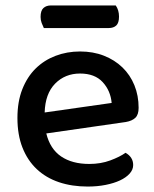

<svg xmlns="http://www.w3.org/2000/svg" viewBox="-20 -671 567 705"><path d="M150 -181Q164 -124 204.5 -96.5Q245 -69 308 -69Q350 -69 385 -82Q420 -95 441 -110Q469 -94 469 -65Q469 -48 456 -33.5Q443 -19 420.5 -8.5Q398 2 367.5 8Q337 14 302 14Q244 14 196.5 -2Q149 -18 115 -50Q81 -82 62.5 -129Q44 -176 44 -238Q44 -298 62 -343.5Q80 -389 111 -419.5Q142 -450 184 -466Q226 -482 274 -482Q322 -482 361.5 -466.5Q401 -451 429.5 -423.5Q458 -396 473.5 -358Q489 -320 489 -275Q489 -250 477 -238.5Q465 -227 442 -223ZM274 -401Q219 -401 182.5 -364Q146 -327 144 -258L390 -293Q386 -338 357 -369.5Q328 -401 274 -401ZM141 -568Q137 -576 133 -586.5Q129 -597 129 -609Q129 -632 139.5 -641.5Q150 -651 167 -651H405Q417 -634 417 -610Q417 -587 407 -577.5Q397 -568 379 -568Z"/></svg>

Font: Baloo Thambi 2 Medium
Style: Regular
Weight: 500
Designer: Aadarsh Rajan and Ek Type
Foundry: Ek Type
Version: Version 1.640;hotconv 1.0.111;makeotfexe 2.5.65597; ttfautoh